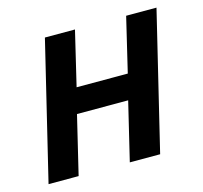

<svg xmlns="http://www.w3.org/2000/svg" viewBox="-82 -613 744 703"><g transform="rotate(-15 290.0 -261.0)"><path d="M19 0 145 -522H259L210 -316H404L453 -522H568L442 0H327L380 -221H186L133 0Z"/></g></svg>

Font: Ubuntu Sans SemiBold
Style: Italic
Weight: 600
Italic angle: -13.5°
Designer: Dalton Maag Ltd
Foundry: Dalton Maag Ltd
Version: Version 1.006